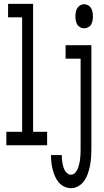

<svg xmlns="http://www.w3.org/2000/svg" viewBox="-20 -755 540 998"><path d="M13 0V-70H95V-665H22V-735H152V-70H225V0ZM418 -608Q407 -608 397 -613Q387 -618 381.5 -627.5Q376 -637 374 -648Q372 -659 372 -670Q372 -681 374 -692Q376 -703 381.5 -712.5Q387 -722 397 -727.5Q407 -733 418 -733Q428 -733 438 -727.5Q448 -722 453.5 -712.5Q459 -703 461 -692Q463 -681 463 -670Q463 -659 461 -648Q459 -637 453.5 -627.5Q448 -618 438 -613Q428 -608 418 -608ZM349 223Q330 223 313 214.5Q296 206 284.5 192Q273 178 265.5 160.5Q258 143 253.5 125Q249 107 247 88.5Q245 70 245 51H301Q301 62 302 72Q303 82 304.5 92Q306 102 309 112Q312 122 317 131Q322 140 330.5 146.5Q339 153 349 153Q362 153 371 143Q380 133 384.5 121Q389 109 392 96.5Q395 84 396.5 71Q398 58 398.5 45.5Q399 33 399 20V-450H321V-520H455V20Q455 41 453.5 62.5Q452 84 448 104.5Q444 125 437.5 145Q431 165 419 183Q407 201 388.5 212Q370 223 349 223Z"/></svg>

Font: Iosevka Curly
Style: Regular
Weight: 400
Monospace: yes
Designer: Belleve Invis
Foundry: Belleve Invis
Version: Version 22.1.2; ttfautohint (v1.8.4)